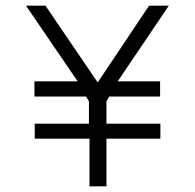

<svg xmlns="http://www.w3.org/2000/svg" viewBox="-20 -660 690 680"><path d="M297 -169H103V-222H295V-301L285 -318H102V-372H255L72 -640H141L326 -368L508 -640H578L397 -372H547V-318H367L357 -301V-222H548V-169H357V0H297Z"/></svg>

Font: Bellota Text
Style: Regular
Weight: 400
Designer: Kemie Guaida
Foundry: Kemie Guaida
Version: Version 4.001